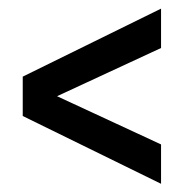

<svg xmlns="http://www.w3.org/2000/svg" viewBox="-20 -508 424 456"><path d="M362.5 -71.5 34 -232.5V-326L362.5 -487.5V-394L115.5 -279.5L362.5 -165Z"/></svg>

Font: Cabin SemiCondensedMedium
Style: Regular
Weight: 500
Width: 4
Designer: Pablo Impallari
Foundry: Pablo Impallari. http://www.impallari.com Igino Marini. http://www.ikern.com
Version: Version 3.001